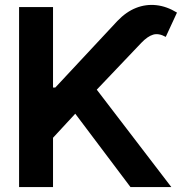

<svg xmlns="http://www.w3.org/2000/svg" viewBox="-20 -756 735 776"><path d="M57.1 0V-727.5H194.3V-402.3H203.6L454.6 -671.4Q490.2 -708.5 530 -724.1Q569.8 -739.7 611.8 -735.1Q653.8 -730.5 695.3 -705.1L649.9 -606.9Q621.6 -622.6 599.1 -616Q576.7 -609.4 551.3 -583L371.1 -393.6L672.4 0H507.3L284.2 -296.4L194.3 -199.2V0Z"/></svg>

Font: Inter Cardless Display
Style: Bold
Weight: 700
Designer: Rasmus Andersson
Foundry: rsms
Version: Version 4.001;git-9221beed3